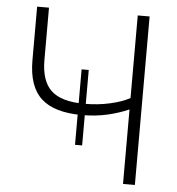

<svg xmlns="http://www.w3.org/2000/svg" viewBox="-51 -758 743 806"><g transform="rotate(5 320.0 -355.0)"><path d="M497 0V-314Q457 -296 407.5 -284.5Q358 -273 300 -273Q183 -273 128 -323.5Q73 -374 73 -484V-710H123V-490Q123 -401 166 -361Q209 -321 306 -321Q363 -321 414 -332.5Q465 -344 497 -362V-710H547V0ZM312 -146H282V-464H312Z"/></g></svg>

Font: Raleway Light
Style: Regular
Weight: 300
Designer: Matt McInerney, Pablo Impallari, Rodrigo Fuenzalida
Foundry: Matt McInerney, Pablo Impallari, Rodrigo Fuenzalida
Version: Version 4.026